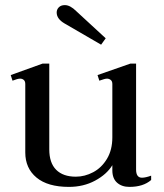

<svg xmlns="http://www.w3.org/2000/svg" viewBox="-20 -722 644 752"><path d="M202 -673Q202 -685 210.5 -693.5Q219 -702 234 -702Q255 -702 279 -678L394 -572L376 -547L233 -630Q202 -648 202 -673ZM572 -34V-17Q541 10 487 10Q457 10 438.5 -6.5Q420 -23 420 -55V-75Q398 -39 352.5 -14.5Q307 10 250 10Q167 10 123 -26.5Q79 -63 79 -125V-393Q79 -404 73 -409Q67 -414 59 -414Q49 -414 29 -406L22 -428L147 -473H173V-137Q173 -84 200 -57Q227 -30 277 -30Q312 -30 345 -47.5Q378 -65 399 -100Q420 -135 420 -184V-393Q420 -404 413.5 -409Q407 -414 399 -414Q391 -414 369 -406L362 -428L491 -473H513V-58Q513 -26 536 -26Q550 -26 572 -34Z"/></svg>

Font: TavirajRegular
Style: Regular
Weight: 400
Designer: Katatrad Team
Foundry: CadsonDemak
Version: Version 1.000